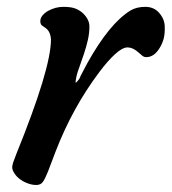

<svg xmlns="http://www.w3.org/2000/svg" viewBox="-20 -525 492 550"><path d="M26.4 -83Q126 -328.1 126 -412.1Q124.5 -435.5 109.9 -445.3L100.1 -452.1Q95.7 -455.6 95.5 -464.1Q95.2 -472.7 101.6 -480.5Q107.9 -488.3 118.2 -494.1Q139.2 -505.4 161.4 -505.4Q183.6 -505.4 196 -500.5Q208.5 -495.6 217.3 -487.3Q235.8 -469.7 236.1 -450.2Q236.3 -430.7 231.7 -410.6Q227.1 -390.6 220.7 -371.3Q214.4 -352.1 208 -334.7Q201.7 -317.4 199.7 -309.1Q195.8 -292 196.8 -287.6Q208.5 -297.9 210.9 -307.6L230 -343.8Q293.5 -458 354 -495.1Q371.6 -505.4 396.2 -505.4Q420.9 -505.4 436 -488Q451.2 -470.7 451.9 -449.7Q452.6 -428.7 449 -414.8Q445.3 -400.9 438 -388.7Q421.9 -361.3 398.9 -361.3Q392.6 -361.3 387.2 -365.7L376.5 -375Q360.4 -389.2 345.5 -389.2Q330.6 -389.2 309.3 -369.6Q288.1 -350.1 265.1 -319.3Q188 -217.3 139.2 -90.8L117.7 -34.2Q109.4 -13.2 103 -4.2Q96.7 4.9 84.2 4.9Q71.8 4.9 59.3 0.2Q46.9 -4.4 37.1 -11.7Q27.3 -19 21.5 -28.1Q15.6 -37.1 15.1 -43.7Q14.6 -50.3 17.8 -59.8Q21 -69.3 26.4 -83Z"/></svg>

Font: Courgette
Style: Regular
Weight: 400
Designer: Karolina Lach
Foundry: Sorkin Type Co.
Version: Version 1.002